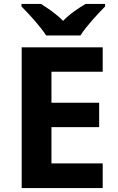

<svg xmlns="http://www.w3.org/2000/svg" viewBox="-20 -1005 600 974"><path d="M214 -825H388C416 -870 477 -936 513 -972V-985H414C379 -964 334 -935 300 -899C265 -935 223 -963 188 -985H89V-972C126 -935 186 -870 214 -825ZM501 -51V-176H241V-360H483V-484H241V-641H501V-765H90V-51Z"/></svg>

Font: Noto Sans Tamil UI
Style: Bold
Weight: 700
Designer: Jelle Bosma - Monotype Design Team
Foundry: Monotype Imaging Inc.
Version: Version 2.004